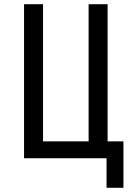

<svg xmlns="http://www.w3.org/2000/svg" viewBox="-20 -750 640 910"><path d="M485 140V0H94V-730H184V-80H400V-730H490V-80H565V140Z"/></svg>

Font: JetBrainsMono NF
Style: Regular
Weight: 400
Designer: Philipp Nurullin, Konstantin Bulenkov
Foundry: JetBrains
Version: Version 2.251; ttfautohint (v1.8.3);Nerd Fonts 2.2.2